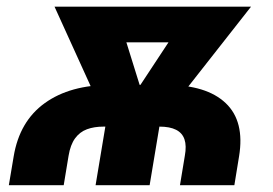

<svg xmlns="http://www.w3.org/2000/svg" viewBox="-20 -542 798 562"><path d="M5.9 0 20 -84Q37.1 -187 111.1 -240.2Q185.1 -293.5 303.2 -293.5H466.8Q584.5 -293.5 640.6 -240.2Q696.8 -187 679.7 -84L666 0H506.8L521 -85.9Q526.4 -115.2 520 -134Q513.7 -152.8 495.4 -162.1Q477.1 -171.4 446.3 -171.4H283.2Q255.4 -171.4 234.4 -163.6Q213.4 -155.8 199.7 -137Q186 -118.2 180.7 -85.9L166.5 0ZM259.8 0 298.3 -231H456.5L418 0ZM296.9 -176.3 139.6 -522.5H317.4L406.7 -235.8L384.3 -176.3ZM356 -176.3 355 -238.8 542 -522.5H714.8L442.9 -176.3ZM224.1 -418 241.2 -522.5H629.4L612.3 -418Z"/></svg>

Font: Inter 28pt ExtraBold
Style: Italic
Weight: 800
Italic angle: -9.3988°
Designer: Rasmus Andersson
Foundry: rsms
Version: Version 4.001;git-66647c0bb